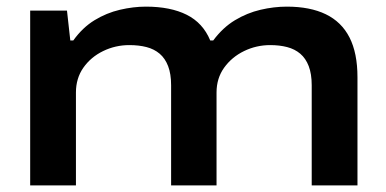

<svg xmlns="http://www.w3.org/2000/svg" viewBox="-20 -559 1165 579"><path d="M71 0V-527H182L192 -437H201Q229 -476 265 -498Q301 -520 341.5 -529.5Q382 -539 420 -539Q494 -539 543 -514.5Q592 -490 614 -437H623Q652 -476 688.5 -498Q725 -520 765.5 -529.5Q806 -539 845 -539Q915 -539 962.5 -516Q1010 -493 1034 -446Q1058 -399 1058 -326V0H920V-302Q920 -336 911 -359.5Q902 -383 885.5 -397Q869 -411 846 -417Q823 -423 795 -423Q753 -423 716 -405Q679 -387 656 -355Q633 -323 633 -280V0H496V-302Q496 -336 487 -359.5Q478 -383 461.5 -397Q445 -411 422 -417Q399 -423 370 -423Q328 -423 291 -405Q254 -387 231.5 -355Q209 -323 209 -280V0Z"/></svg>

Font: Archivo SemiBold Expanded SemiBold
Style: Regular
Weight: 600
Width: 7
Version: Version 2.001